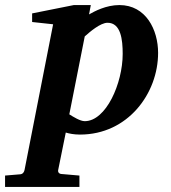

<svg xmlns="http://www.w3.org/2000/svg" viewBox="-116 -520 677 759"><path d="M509 -311C509 -402 461 -500 356 -500C303 -500 257 -475 236 -463L243 -500H176L11 -467V-433L94 -424L-19 152C-21 161 -26 168 -36 169C-36 169 -75 172 -96 174V219H198V174L129 168C118 168 112 161 114 152L144 4C157 8 176 12 200 12C390 12 509 -151 509 -311ZM369 -307C369 -190 303 -41 219 -41C201 -41 174 -58 158 -68L219 -376C239 -394 281 -430 309 -430C362 -430 369 -363 369 -307Z"/></svg>

Font: Veleka
Style: Bold Italic
Weight: 700
Italic angle: -12°
Designer: Stefan Peev, Context Ltd, 2016; SIL International, 1997-2014.
Foundry: Stefan Peev, Context Ltd, 2016
Version: Version 5.000